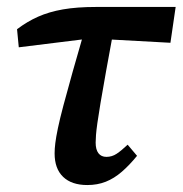

<svg xmlns="http://www.w3.org/2000/svg" viewBox="-20 -518 525 552"><path d="M34 -382 29 -434Q58 -456 89.5 -470Q121 -484 161 -491Q201 -498 256 -498H485L470 -395L269 -406H228ZM231 14Q186 14 161.5 -9.5Q137 -33 137 -77Q137 -90 139 -106.5Q141 -123 146.5 -149.5Q152 -176 162.5 -215.5Q173 -255 189 -312Q205 -369 228 -448L310 -450Q295 -369 285 -313.5Q275 -258 269 -222Q263 -186 260 -164.5Q257 -143 256 -130Q255 -117 255 -108Q255 -88 263 -77.5Q271 -67 286 -67Q302 -67 315.5 -76Q329 -85 347 -102L374 -70Q352 -43 330 -24Q308 -5 284 4.5Q260 14 231 14Z"/></svg>

Font: Source Serif 4 SemiBold
Style: Italic
Weight: 600
Italic angle: -12°
Designer: Frank Grießhammer
Foundry: Adobe Systems Incorporated
Version: Version 4.004;hotconv 1.0.116;makeotfexe 2.5.65601